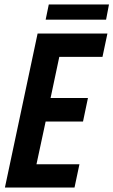

<svg xmlns="http://www.w3.org/2000/svg" viewBox="-20 -838 507 858"><path d="M2 0 148 -688H460L438 -584H245L206 -400H373L351 -295H184L143 -104H335L313 0ZM184 -750 198 -818H467L454 -750Z"/></svg>

Font: Saira Condensed SemiBold
Style: Italic
Weight: 600
Width: 3
Italic angle: -12°
Designer: Hector Gatti with collaboration of the Omnibus-Type team
Foundry: Omnibus-Type
Version: Version 1.101